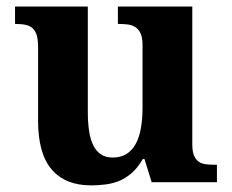

<svg xmlns="http://www.w3.org/2000/svg" viewBox="-20 -556 707 586"><path d="M442.9 0 420.9 -70.8H416Q400.9 -44.9 383.3 -29.1Q365.7 -13.2 345.7 -4.6Q325.7 3.9 303.5 6.8Q281.2 9.8 257.8 9.8Q179.7 9.8 137.9 -38.6Q96.2 -86.9 96.2 -188V-412.1Q96.2 -434.1 92.3 -447.8Q88.4 -461.4 80.1 -469.2Q71.8 -477.1 58.8 -480Q45.9 -482.9 27.8 -482.9H25.9V-536.1H248V-215.8Q248 -183.6 251.7 -157.7Q255.4 -131.8 264.2 -113.5Q272.9 -95.2 287.6 -85.2Q302.2 -75.2 324.2 -75.2Q348.1 -75.2 365.5 -85.7Q382.8 -96.2 393.8 -116Q404.8 -135.7 409.9 -163.8Q415 -191.9 415 -227.1V-418.9Q415 -440.9 409.2 -453.6Q403.3 -466.3 393.6 -472.9Q383.8 -479.5 370.6 -481.2Q357.4 -482.9 342.8 -482.9H339.8V-536.1H566.9V-116.2Q566.9 -94.2 572 -81.8Q577.1 -69.3 585.9 -63Q594.7 -56.6 606.9 -54.9Q619.1 -53.2 633.8 -53.2H642.1V0Z"/></svg>

Font: Droids
Style: b
Weight: 700
Foundry: Ascender Corporation
Version: Version 1.00 build 113